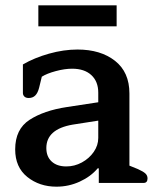

<svg xmlns="http://www.w3.org/2000/svg" viewBox="-20 -687 589 721"><path d="M124 -667H418V-588H124ZM37 -126Q37 -202 91 -237Q145 -272 231 -285L349 -303V-339Q349 -381 323 -405Q297 -429 251 -429Q223 -429 189.5 -420Q156 -411 137 -399L127 -358Q122 -338 112.5 -328.5Q103 -319 88 -319Q77 -319 71.5 -324.5Q66 -330 66 -338V-445Q109 -470 164 -485.5Q219 -501 271 -501Q358 -501 412 -458.5Q466 -416 466 -336V-65L498 -52Q518 -43 526 -35.5Q534 -28 534 -17Q534 0 519 0H351V-55H347Q321 -24 279.5 -5Q238 14 192 14Q128 14 82.5 -22.5Q37 -59 37 -126ZM349 -169V-234L253 -219Q154 -202 154 -131Q154 -99 174 -80.5Q194 -62 229 -62Q260 -62 287.5 -77Q315 -92 332 -116.5Q349 -141 349 -169Z"/></svg>

Font: Maitree Semibold
Style: Regular
Weight: 600
Designer: CadsonDemak Team
Foundry: CadsonDemak
Version: Version 1.000